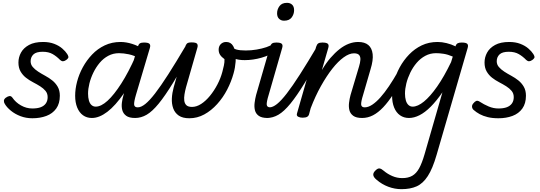

<svg xmlns="http://www.w3.org/2000/svg" viewBox="-20 -815 3806 1354"><path d="M208 19Q163 19 124 4Q85 -11 56.5 -34.5Q28 -58 14 -82Q7 -93 7.5 -104.5Q8 -116 21 -126Q35 -136 46.5 -137.5Q58 -139 67 -127Q90 -93 128 -71.5Q166 -50 208 -50Q244 -50 267.5 -59Q291 -68 303.5 -86Q316 -104 316 -130Q316 -156 301 -174Q286 -192 263 -206.5Q240 -221 213 -235Q186 -249 163 -267Q140 -285 125 -311Q110 -337 110 -374Q110 -411 128 -444Q146 -477 184.5 -498Q223 -519 284 -519Q328 -519 362 -506Q396 -493 419 -473Q442 -453 454 -434Q461 -423 462.5 -414Q464 -405 447 -392Q434 -383 424 -383Q414 -383 404 -392Q380 -417 351.5 -433.5Q323 -450 281 -450Q235 -450 215.5 -431Q196 -412 196 -383Q196 -360 211 -342.5Q226 -325 249 -310Q272 -295 299 -280.5Q326 -266 349 -247.5Q372 -229 387 -203Q402 -177 402 -140Q402 -85 376.5 -49.5Q351 -14 307 2.5Q263 19 208 19Z M628 17Q592 17 565.5 -2Q539 -21 524.5 -56.5Q510 -92 510 -140Q510 -187 523.5 -239Q537 -291 564 -340.5Q591 -390 629.5 -430.5Q668 -471 718.5 -495Q769 -519 830 -519Q869 -519 912 -505.5Q955 -492 991 -468L975 -398Q927 -424 889 -432Q851 -440 819 -440Q778 -440 743.5 -421.5Q709 -403 683 -372Q657 -341 638.5 -303Q620 -265 610.5 -226.5Q601 -188 601 -155Q601 -127 607 -106Q613 -85 625.5 -74Q638 -63 655 -63Q693 -63 738.5 -104.5Q784 -146 835 -225.5Q886 -305 936 -418L972 -376Q914 -244 854 -157Q794 -70 737 -26.5Q680 17 628 17ZM933 17Q891 17 870 1.5Q849 -14 842.5 -38Q836 -62 839.5 -90.5Q843 -119 851 -145L951 -484Q957 -503 966.5 -509Q976 -515 995 -515Q1025 -515 1034 -506Q1043 -497 1037 -477L939 -147Q924 -96 926 -77Q928 -58 951 -58Q965 -58 972 -46.5Q979 -35 977.5 -20.5Q976 -6 965 5.5Q954 17 933 17Z M933 17Q919 17 912.5 5.5Q906 -6 907.5 -20.5Q909 -35 920 -46.5Q931 -58 952 -58Q975 -58 1004.5 -81.5Q1034 -105 1073.5 -156Q1113 -207 1166.5 -290.5Q1220 -374 1291 -494Q1299 -508 1313.5 -506.5Q1328 -505 1337.5 -494.5Q1347 -484 1339 -471Q1260 -328 1202 -233.5Q1144 -139 1099 -84Q1054 -29 1014.5 -6Q975 17 933 17Z M1315 19Q1268 19 1240.5 0Q1213 -19 1201.5 -51Q1190 -83 1192 -121.5Q1194 -160 1205 -200L1286 -485Q1290 -499 1298 -507.5Q1306 -516 1331 -516Q1363 -516 1370 -506Q1377 -496 1372 -479L1292 -200Q1285 -174 1281 -149.5Q1277 -125 1279.5 -105Q1282 -85 1294.5 -73Q1307 -61 1334 -61Q1366 -61 1398.5 -82Q1431 -103 1460.5 -139Q1490 -175 1513 -219Q1536 -263 1548 -308Q1554 -331 1559 -353.5Q1564 -376 1563 -398Q1542 -413 1532 -428.5Q1522 -444 1522 -465Q1522 -489 1537 -504Q1552 -519 1575 -519Q1608 -519 1624.5 -490Q1641 -461 1642 -417Q1643 -398 1641.5 -378.5Q1640 -359 1636.5 -338.5Q1633 -318 1627 -297Q1611 -239 1582 -183Q1553 -127 1511.5 -81Q1470 -35 1420.5 -8Q1371 19 1315 19Z M1706 -391Q1662 -391 1635 -401.5Q1608 -412 1579 -433Q1567 -441 1566.5 -452Q1566 -463 1572.5 -472.5Q1579 -482 1588 -486.5Q1597 -491 1605 -485Q1622 -473 1646.5 -466Q1671 -459 1713 -459Q1751 -459 1789.5 -465.5Q1828 -472 1859 -482.5Q1890 -493 1903 -505Q1913 -515 1923 -506.5Q1933 -498 1935.5 -483Q1938 -468 1924 -456Q1884 -425 1824 -408Q1764 -391 1706 -391Z M1867 17Q1826 17 1805 2Q1784 -13 1778 -37Q1772 -61 1775.5 -89.5Q1779 -118 1786 -145L1884 -484Q1890 -503 1899.5 -509Q1909 -515 1928 -515Q1958 -515 1967 -506Q1976 -497 1970 -477L1875 -147Q1859 -95 1861 -76.5Q1863 -58 1886 -58Q1900 -58 1907 -46.5Q1914 -35 1912 -20.5Q1910 -6 1899 5.5Q1888 17 1867 17ZM1983 -669Q1962 -669 1948 -682.5Q1934 -696 1934 -721Q1934 -749 1951 -772Q1968 -795 2004 -795Q2026 -795 2040 -782Q2054 -769 2054 -743Q2054 -715 2037 -692Q2020 -669 1983 -669Z M1862 17Q1848 17 1841.5 5.5Q1835 -6 1836.5 -20.5Q1838 -35 1849 -46.5Q1860 -58 1881 -58Q1904 -58 1933.5 -81.5Q1963 -105 2002.5 -156Q2042 -207 2095.5 -290.5Q2149 -374 2220 -494Q2228 -508 2242.5 -506.5Q2257 -505 2266.5 -494.5Q2276 -484 2268 -471Q2189 -328 2131 -233.5Q2073 -139 2028 -84Q1983 -29 1943.5 -6Q1904 17 1862 17Z M2534 17Q2492 17 2471 1.5Q2450 -14 2444 -38Q2438 -62 2441.5 -90.5Q2445 -119 2452 -145L2512 -346Q2520 -372 2521.5 -393Q2523 -414 2513 -426.5Q2503 -439 2476 -439Q2443 -439 2403.5 -410.5Q2364 -382 2323.5 -330.5Q2283 -279 2243.5 -208.5Q2204 -138 2171 -52L2160 -11Q2157 2 2146.5 8.5Q2136 15 2113 15Q2096 15 2082.5 8Q2069 1 2075 -17L2209 -484Q2215 -503 2224.5 -509Q2234 -515 2253 -515Q2283 -515 2292 -506Q2301 -497 2295 -477L2250 -321Q2279 -370 2310.5 -406.5Q2342 -443 2374.5 -468.5Q2407 -494 2440 -506.5Q2473 -519 2506 -519Q2552 -519 2577.5 -497.5Q2603 -476 2608 -433.5Q2613 -391 2593 -326L2541 -147Q2525 -96 2527 -77Q2529 -58 2552 -58Q2566 -58 2573 -46.5Q2580 -35 2578.5 -20.5Q2577 -6 2566 5.5Q2555 17 2534 17Z M2533 17Q2519 17 2512.5 5.5Q2506 -6 2507.5 -20.5Q2509 -35 2520 -46.5Q2531 -58 2552 -58Q2577 -58 2605 -76.5Q2633 -95 2662.5 -128Q2692 -161 2723 -207Q2754 -253 2786 -309Q2793 -322 2807 -320.5Q2821 -319 2830 -309Q2839 -299 2832 -286Q2792 -210 2755 -153Q2718 -96 2682.5 -58.5Q2647 -21 2610.5 -2Q2574 17 2533 17Z M2811 519Q2764 519 2718.5 502Q2673 485 2636 453Q2615 436 2612.5 420Q2610 404 2628 387Q2644 371 2657 373Q2670 375 2687 390Q2713 412 2746.5 426.5Q2780 441 2817 441Q2859 441 2887.5 424.5Q2916 408 2936 371.5Q2956 335 2974 273L3100 -164Q3058 -103 3017.5 -62.5Q2977 -22 2938.5 -2.5Q2900 17 2864 17Q2828 17 2801 -2Q2774 -21 2759.5 -56.5Q2745 -92 2745 -140Q2745 -187 2758.5 -239Q2772 -291 2799 -340.5Q2826 -390 2865 -430.5Q2904 -471 2954 -495Q3004 -519 3066 -519Q3096 -519 3129 -511Q3162 -503 3193 -488V-491Q3198 -505 3208 -510Q3218 -515 3236 -515Q3266 -515 3275 -506Q3284 -497 3278 -477L3059 277Q3031 374 2997 426.5Q2963 479 2918.5 499Q2874 519 2811 519ZM2890 -63Q2926 -63 2970 -99Q3014 -135 3063 -205Q3112 -275 3161 -377L3173 -416Q3138 -431 3109 -435.5Q3080 -440 3055 -440Q3014 -440 2979.5 -421.5Q2945 -403 2918.5 -372Q2892 -341 2873.5 -303Q2855 -265 2845.5 -226.5Q2836 -188 2836 -155Q2836 -128 2842 -107Q2848 -86 2860.5 -74.5Q2873 -63 2890 -63Z M3495 19Q3452 19 3419.5 11Q3387 3 3363 -10Q3339 -23 3321 -39Q3311 -47 3309 -60Q3307 -73 3317 -85Q3328 -99 3338 -103Q3348 -107 3361 -99Q3393 -78 3426.5 -64Q3460 -50 3495 -50Q3531 -50 3554.5 -59Q3578 -68 3590.5 -86Q3603 -104 3603 -130Q3603 -156 3588 -174Q3573 -192 3550 -206.5Q3527 -221 3500 -235Q3473 -249 3450 -267Q3427 -285 3412 -311Q3397 -337 3397 -374Q3397 -411 3415 -444Q3433 -477 3471.5 -498Q3510 -519 3571 -519Q3615 -519 3649 -506Q3683 -493 3706 -473Q3729 -453 3741 -434Q3748 -423 3749.5 -414Q3751 -405 3734 -392Q3721 -383 3711 -383Q3701 -383 3691 -392Q3667 -417 3638.5 -433.5Q3610 -450 3568 -450Q3522 -450 3502.5 -431Q3483 -412 3483 -383Q3483 -360 3498 -342.5Q3513 -325 3536 -310Q3559 -295 3586 -280.5Q3613 -266 3636 -247.5Q3659 -229 3674 -203Q3689 -177 3689 -140Q3689 -85 3663.5 -49.5Q3638 -14 3594 2.5Q3550 19 3495 19Z"/></svg>

Font: Playwrite AU NSW
Style: Regular
Weight: 400
Designer: Veronika Burian, José Scaglione
Foundry: TypeTogether
Version: Version 1.002